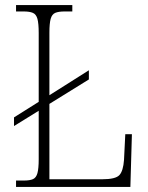

<svg xmlns="http://www.w3.org/2000/svg" viewBox="-20 -734 583 754"><path d="M43 0V-25H74Q97 -25 109.5 -30.5Q122 -36 127 -54Q132 -72 132 -109V-299L35 -239V-273L132 -334V-604Q132 -642 127 -660Q122 -678 109 -683.5Q96 -689 73 -689H43V-714H264V-689H234Q210 -689 197 -683.5Q184 -678 179 -660Q174 -642 174 -605V-360L329 -458V-422L174 -326V-30H381Q434 -30 449 -46.5Q464 -63 467 -106L472 -207H498L492 0Z"/></svg>

Font: Noto Serif Khmer SemiCondensed ExtraLight
Style: Regular
Weight: 200
Width: 4
Designer: Danh Hong and the Monotype Design Team
Foundry: Monotype Imaging Inc.
Version: Version 2.004; ttfautohint (v1.8.4.7-5d5b)